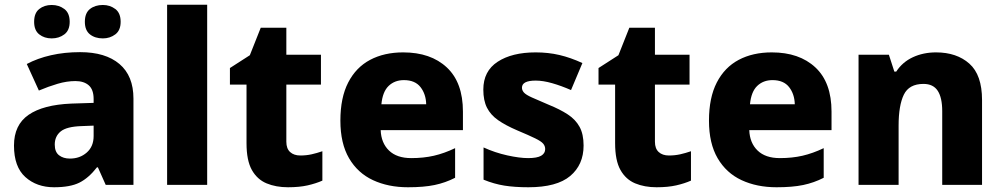

<svg xmlns="http://www.w3.org/2000/svg" viewBox="-20 -780 4233 810"><path d="M318 -560Q425 -560 484 -510Q543 -460 543 -364V0H426L393 -74H389Q354 -29 315 -9.5Q276 10 208 10Q135 10 87 -33Q39 -76 39 -166Q39 -253 100.5 -295.5Q162 -338 281 -343L375 -346V-362Q375 -402 354.5 -420Q334 -438 298 -438Q262 -438 223 -426.5Q184 -415 144 -398L93 -510Q138 -534 195 -547Q252 -560 318 -560ZM324 -248Q261 -246 236 -225.5Q211 -205 211 -170Q211 -139 229 -125Q247 -111 275 -111Q317 -111 346 -136.5Q375 -162 375 -206V-250ZM124 -688Q124 -725 145.5 -742Q167 -759 198 -759Q229 -759 251.5 -742Q274 -725 274 -688Q274 -652 251.5 -635Q229 -618 198 -618Q167 -618 145.5 -635Q124 -652 124 -688ZM338 -688Q338 -725 359.5 -742Q381 -759 414 -759Q444 -759 466.5 -742Q489 -725 489 -688Q489 -652 466.5 -635Q444 -618 414 -618Q381 -618 359.5 -635Q338 -652 338 -688Z M854 0H685V-760H854Z M1247 -124Q1272 -124 1294.5 -129Q1317 -134 1340 -142V-18Q1313 -6 1278 2Q1243 10 1195 10Q1144 10 1104.5 -6.5Q1065 -23 1042.5 -63Q1020 -103 1020 -176V-423H950V-493L1034 -547L1080 -663H1188V-549H1334V-423H1188V-182Q1188 -153 1204 -138.5Q1220 -124 1247 -124Z M1681 -559Q1797 -559 1865 -495.5Q1933 -432 1933 -309V-231H1586Q1588 -177 1621 -145Q1654 -113 1715 -113Q1767 -113 1810.5 -123Q1854 -133 1900 -155V-30Q1859 -9 1813.5 0.5Q1768 10 1701 10Q1618 10 1553.5 -20Q1489 -50 1452.5 -112.5Q1416 -175 1416 -271Q1416 -368 1449 -432Q1482 -496 1541.5 -527.5Q1601 -559 1681 -559ZM1684 -442Q1645 -442 1619.5 -417.5Q1594 -393 1589 -340H1778Q1777 -383 1754 -412.5Q1731 -442 1684 -442Z M2442 -166Q2442 -85 2385.5 -37.5Q2329 10 2209 10Q2151 10 2107.5 3Q2064 -4 2020 -22V-158Q2068 -136 2120 -124.5Q2172 -113 2208 -113Q2246 -113 2263 -123Q2280 -133 2280 -151Q2280 -164 2271.5 -174Q2263 -184 2237.5 -196.5Q2212 -209 2162 -230Q2113 -251 2081.5 -273Q2050 -295 2034.5 -325.5Q2019 -356 2019 -402Q2019 -480 2079.5 -519.5Q2140 -559 2240 -559Q2293 -559 2340 -548Q2387 -537 2437 -514L2389 -400Q2348 -418 2309.5 -429Q2271 -440 2240 -440Q2182 -440 2182 -410Q2182 -399 2190.5 -389.5Q2199 -380 2223.5 -369Q2248 -358 2295 -338Q2342 -319 2375 -297.5Q2408 -276 2425 -245Q2442 -214 2442 -166Z M2802 -124Q2827 -124 2849.5 -129Q2872 -134 2895 -142V-18Q2868 -6 2833 2Q2798 10 2750 10Q2699 10 2659.5 -6.5Q2620 -23 2597.5 -63Q2575 -103 2575 -176V-423H2505V-493L2589 -547L2635 -663H2743V-549H2889V-423H2743V-182Q2743 -153 2759 -138.5Q2775 -124 2802 -124Z M3236 -559Q3352 -559 3420 -495.5Q3488 -432 3488 -309V-231H3141Q3143 -177 3176 -145Q3209 -113 3270 -113Q3322 -113 3365.5 -123Q3409 -133 3455 -155V-30Q3414 -9 3368.5 0.5Q3323 10 3256 10Q3173 10 3108.5 -20Q3044 -50 3007.5 -112.5Q2971 -175 2971 -271Q2971 -368 3004 -432Q3037 -496 3096.5 -527.5Q3156 -559 3236 -559ZM3239 -442Q3200 -442 3174.5 -417.5Q3149 -393 3144 -340H3333Q3332 -383 3309 -412.5Q3286 -442 3239 -442Z M3929 -559Q4016 -559 4069.5 -511.5Q4123 -464 4123 -358V0H3955V-311Q3955 -368 3936 -397Q3917 -426 3876 -426Q3815 -426 3793 -380.5Q3771 -335 3771 -250V0H3602V-549H3730L3753 -478H3761Q3787 -518 3831 -538.5Q3875 -559 3929 -559Z"/></svg>

Font: Noto Sans Gujarati ExtraBold
Style: Regular
Weight: 800
Designer: Jelle Bosma - Monotype Design Team, Universal Thirst
Foundry: Monotype Imaging Inc.
Version: Version 2.106; ttfautohint (v1.8.4.7-5d5b)